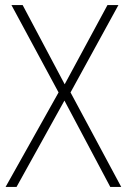

<svg xmlns="http://www.w3.org/2000/svg" viewBox="-20 -734 499 754"><path d="M456 0H413L233 -339L45 0H2L210 -371L25 -714H69L234 -403L402 -714H445L257 -371Z"/></svg>

Font: Noto Sans Lao Looped SemiCondensed ExtraLight
Style: Regular
Weight: 200
Width: 4
Designer: Mark Frömberg, Ben Mitchell
Foundry: The Fontpad Ltd
Version: Version 1.002; ttfautohint (v1.8.4.7-5d5b)